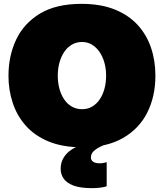

<svg xmlns="http://www.w3.org/2000/svg" viewBox="-20 -749 851 997"><path d="M409 16Q306 16 232.8 -14.2Q159.5 -44.5 113.5 -96.8Q67.5 -149 45.8 -215.8Q24 -282.5 24 -355Q24 -459 64.2 -543.8Q104.5 -628.5 188.2 -678.8Q272 -729 403 -729Q502.5 -729 575 -700Q647.5 -671 694.5 -619.8Q741.5 -568.5 764.2 -501Q787 -433.5 787 -356Q787 -249 745 -165Q703 -81 619 -32.5Q535 16 409 16ZM406 -182Q435.5 -182 458.5 -195.5Q481.5 -209 497.8 -233Q514 -257 522.5 -288.5Q531 -320 531 -356Q531 -393 521.8 -425Q512.5 -457 495.8 -480.8Q479 -504.5 456.2 -517.8Q433.5 -531 406 -531Q377.5 -531 354.2 -517.8Q331 -504.5 314.5 -480.8Q298 -457 289 -425Q280 -393 280 -356Q280 -320 288.5 -288.5Q297 -257 313.2 -233Q329.5 -209 353 -195.5Q376.5 -182 406 -182ZM458 228Q398 228 362.2 214.8Q326.5 201.5 310.8 178.8Q295 156 295 128Q295 98.5 307 76Q319 53.5 337.5 38.2Q356 23 375 15V-27L486 -41L531 0Q494.5 13.5 473.2 29.8Q452 46 452 68Q452 83 463.8 91Q475.5 99 497 99Q510 99 519.5 96.8Q529 94.5 534 93V218Q523 222.5 502.5 225.2Q482 228 458 228Z"/></svg>

Font: Commissioner Thin Black
Style: Regular
Weight: 900
Version: Version 1.000